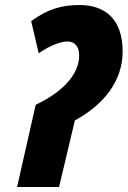

<svg xmlns="http://www.w3.org/2000/svg" viewBox="-20 -744 508 764"><path d="M48 0H215L278 -265C391 -326 468 -420 468 -539C468 -669 397 -724 297 -724C229 -724 173 -710 104 -660L134 -532C182 -566 226 -579 248 -579C277 -579 295 -560 295 -523C295 -459 246 -386 122 -327Z"/></svg>

Font: Noto Sans UI Condensed Black
Style: Italic
Weight: 900
Width: 3
Italic angle: -192°
Designer: Monotype Design Team
Foundry: Monotype Imaging Inc.
Version: Version 1.901